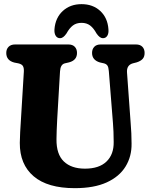

<svg xmlns="http://www.w3.org/2000/svg" viewBox="-20 -920 744 950"><path d="M539 -310 518.5 -568Q517 -587.5 511.5 -595.5Q506 -603.5 494.5 -606.5L474.5 -611Q435.5 -622.5 435.5 -658Q435.5 -677 446.5 -688.5Q457.5 -700 478 -700H653Q673.5 -700 684.5 -688.5Q695.5 -677 695.5 -658Q695.5 -639 685.5 -628.2Q675.5 -617.5 656.5 -611.5L637 -606.5Q605.5 -597.5 608.5 -560.5L626.5 -311Q628.5 -285 629.8 -260.8Q631 -236.5 631 -210Q632 -146 601.2 -96Q570.5 -46 508 -17.5Q445.5 11 350 11Q215.5 11 146.5 -47.8Q77.5 -106.5 78 -213Q78 -233.5 79.8 -266.5Q81.5 -299.5 84 -335L98 -565.5Q99 -583.5 93.5 -593Q88 -602.5 71 -606.5L50.5 -610.5Q11 -621 11 -658Q11 -677 22.5 -688.5Q34 -700 54.5 -700H318.5Q339 -700 350 -688.5Q361 -677 361 -658Q361 -622 322 -611.5L300.5 -606.5Q279 -601 277 -567L263 -329Q261.5 -299 260.5 -274.5Q259.5 -250 259.5 -231.5Q258.5 -157 295.8 -121.2Q333 -85.5 400.5 -85.5Q470.5 -85.5 507 -120.8Q543.5 -156 542.5 -217.5Q542.5 -247.5 541.5 -268Q540.5 -288.5 539 -310ZM383.5 -807Q358 -807 340.8 -794Q323.5 -781 309 -754.5Q293 -731 277.5 -731Q263 -731 255.5 -743.2Q248 -755.5 249.5 -775.5Q254 -832 290.8 -865.8Q327.5 -899.5 383.5 -899.5Q439.5 -899.5 476 -865.8Q512.5 -832 516.5 -775.5Q518.5 -755.5 511 -743.2Q503.5 -731 489 -731Q473.5 -731 457.5 -754.5Q443 -781 425.8 -794Q408.5 -807 383.5 -807Z"/></svg>

Font: Fraunces 144pt SuperSoft
Style: Bold
Weight: 700
Version: Version 1.000;[b76b70a41]